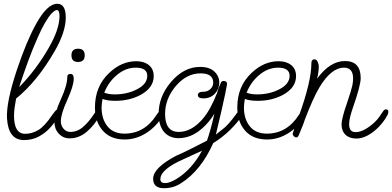

<svg xmlns="http://www.w3.org/2000/svg" viewBox="-20 -723 2069 1013"><path d="M107 16Q24 16 17 -98Q12 -183 69 -354Q120 -506 170 -596Q229 -703 282 -703Q327 -703 327 -631Q327 -555 269 -454Q177 -294 65 -203Q60 -177 57 -154.5Q54 -132 54 -112Q54 -17 113 -17Q148 -17 181.5 -36.5Q215 -56 256 -117Q259 -121 268.5 -133.5Q278 -146 285 -146Q295 -146 295 -133Q295 -131 294 -125Q293 -119 290 -114Q274 -83 248 -53Q222 -23 186.5 -3.5Q151 16 107 16ZM81 -263Q171 -355 238 -472Q294 -570 294 -638Q294 -670 280 -670Q270 -670 253 -653Q218 -615 178 -523Q153 -467 129 -402Q105 -337 81 -263Z M392 -396Q357 -396 357 -431Q357 -466 392 -466Q427 -466 427 -431Q427 -396 392 -396ZM347 7Q313 7 290 -18Q267 -43 267 -80Q267 -125 301 -199Q335 -273 335 -317Q335 -333 352 -333Q369 -333 369 -307Q369 -271 335 -196Q301 -121 301 -83Q301 -60 315.5 -43.5Q330 -27 351 -27Q388 -27 418 -53Q448 -79 473 -117Q484 -134 490 -140Q496 -146 502 -146Q515 -146 515 -136Q515 -130 507 -114Q479 -63 438 -28Q397 7 347 7Z M638 13Q563 13 522 -34Q481 -81 481 -156Q481 -268 556 -338Q621 -400 699 -400Q740 -400 765.5 -379.5Q791 -359 791 -321Q791 -261 723 -223Q664 -191 588 -191Q547 -191 521 -201Q519 -190 517.5 -178.5Q516 -167 516 -156Q516 -95 547 -56.5Q578 -18 637 -18Q743 -18 806 -117Q814 -129 820 -136Q826 -143 834 -143Q844 -143 844 -131Q844 -124 842.5 -120Q841 -116 840 -114Q806 -56 752 -21.5Q698 13 638 13ZM585 -225Q649 -225 699 -250Q757 -278 757 -323Q757 -366 696 -366Q641 -366 594 -325Q552 -289 530 -234Q553 -225 585 -225Z M845 270Q788 270 788 220Q788 163 909 99Q965 75 1072 19Q1092 -37 1111 -123Q1083 -77 1047 -46Q989 6 922 6Q877 6 848 -24Q817 -58 817 -123Q817 -213 881 -289Q949 -370 1036 -370Q1085 -370 1111 -345.5Q1137 -321 1137 -287Q1137 -254 1114 -229Q1091 -204 1053 -204Q1024 -204 1024 -221Q1024 -239 1053 -239Q1076 -239 1090.5 -253.5Q1105 -268 1105 -287Q1105 -336 1038 -336Q963 -336 905 -266Q851 -200 851 -122Q851 -27 923 -27Q990 -27 1049 -95Q1091 -144 1125 -232Q1130 -253 1146 -288Q1151 -296 1159 -296Q1178 -296 1178 -279L1168 -227Q1161 -192 1148.5 -138.5Q1136 -85 1119 -13Q1139 -28 1163.5 -48.5Q1188 -69 1224 -118Q1227 -123 1236 -134.5Q1245 -146 1252 -146Q1263 -146 1263 -135Q1263 -130 1262.5 -125Q1262 -120 1258 -114Q1234 -77 1194.5 -38Q1155 1 1105 32Q1040 177 936 243Q896 270 845 270ZM851 243Q875 243 913 220Q992 171 1046 72Q1024 82 992.5 96.5Q961 111 918 131Q826 178 826 222Q826 243 851 243Z M1389 13Q1314 13 1273 -34Q1232 -81 1232 -156Q1232 -268 1307 -338Q1372 -400 1450 -400Q1491 -400 1516.5 -379.5Q1542 -359 1542 -321Q1542 -261 1474 -223Q1415 -191 1339 -191Q1298 -191 1272 -201Q1270 -190 1268.5 -178.5Q1267 -167 1267 -156Q1267 -95 1298 -56.5Q1329 -18 1388 -18Q1494 -18 1557 -117Q1565 -129 1571 -136Q1577 -143 1585 -143Q1595 -143 1595 -131Q1595 -124 1593.5 -120Q1592 -116 1591 -114Q1557 -56 1503 -21.5Q1449 13 1389 13ZM1336 -225Q1400 -225 1450 -250Q1508 -278 1508 -323Q1508 -366 1447 -366Q1392 -366 1345 -325Q1303 -289 1281 -234Q1304 -225 1336 -225Z M1861 8Q1824 8 1803 -12Q1782 -32 1782 -68Q1782 -81 1789 -109Q1796 -137 1808 -171Q1822 -212 1829.5 -237Q1837 -262 1839 -272Q1841 -283 1842 -292Q1843 -301 1843 -309Q1843 -366 1795 -366Q1727 -366 1664 -260Q1632 -206 1588 -91Q1584 -77 1575.5 -56.5Q1567 -36 1556 -9Q1551 2 1543 2Q1536 2 1530 -4.5Q1524 -11 1524 -17Q1524 -21 1558 -114Q1623 -294 1623 -391Q1623 -410 1640 -410Q1650 -410 1656 -396.5Q1662 -383 1662 -373Q1662 -346 1653 -308Q1721 -401 1800 -401Q1883 -401 1883 -311Q1883 -272 1842 -155Q1835 -135 1828.5 -111Q1822 -87 1822 -67Q1822 -49 1829.5 -37.5Q1837 -26 1857 -26Q1879 -26 1904 -39.5Q1929 -53 1952 -74Q1975 -95 1989 -118Q1998 -132 2003.5 -139Q2009 -146 2017 -146Q2029 -146 2029 -132Q2029 -130 2027 -123Q2025 -116 2023 -114Q2006 -82 1979 -54Q1952 -26 1921 -9Q1890 8 1861 8Z"/></svg>

Font: Send Flowers
Style: Regular
Weight: 400
Designer: Robert E. Leuschke
Foundry: Robert E. Leuschke
Version: Version 1.010; ttfautohint (v1.8.4.7-5d5b)